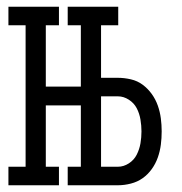

<svg xmlns="http://www.w3.org/2000/svg" viewBox="-20 -550 540 570"><path d="M181 -475V-530H331V-475ZM5 0V-55H56V-475H5V-530H155V-475H116V-293H250V-237H116V-55H155V0ZM181 0V-55H331V0ZM220 0V-530H280V-319H330Q349 -319 368.5 -314.5Q388 -310 403.5 -298.5Q419 -287 430.5 -271Q442 -255 448.5 -236.5Q455 -218 457.5 -198.5Q460 -179 460 -160Q460 -140 457.5 -120.5Q455 -101 448.5 -82.5Q442 -64 430.5 -48Q419 -32 403.5 -21Q388 -10 368.5 -5Q349 0 330 0ZM330 -55Q347 -55 362.5 -65Q378 -75 386 -91Q394 -107 397 -124.5Q400 -142 400 -160Q400 -177 397 -195Q394 -213 386 -228.5Q378 -244 362.5 -254Q347 -264 330 -264H280V-55Z"/></svg>

Font: Iosevka Slab Light
Style: Regular
Weight: 300
Monospace: yes
Designer: Belleve Invis
Foundry: Belleve Invis
Version: Version 11.1.0; ttfautohint (v1.8.3)